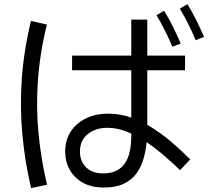

<svg xmlns="http://www.w3.org/2000/svg" viewBox="-20 -870 1040 953"><path d="M495 60.8Q434.1 60.8 391.4 37Q348.7 13.2 326.1 -27.3Q303.5 -67.9 303.5 -118.2Q303.5 -174.4 330.9 -216.6Q358.3 -258.8 406.3 -282.3Q454.3 -305.8 516.2 -305.8Q579.8 -305.8 637.9 -284.1Q696 -262.4 747.4 -228.1Q798.8 -193.8 843.4 -154.4Q888.1 -114.9 924.4 -78.5L873.4 -25.6Q844.1 -54.2 803.4 -90Q762.7 -125.8 715.2 -159Q667.8 -192.1 615.9 -213.9Q564 -235.7 512.7 -235.7Q454.7 -235.7 415.7 -204.5Q376.8 -173.3 376.8 -117.1Q376.8 -70 407.2 -39.7Q437.7 -9.4 491.1 -9.4Q531.1 -9.4 557 -22.3Q582.8 -35.2 597.9 -56.6Q612.9 -78.1 620.2 -103Q627.5 -128 629.5 -152.4Q631.6 -176.7 631.6 -195.8V-772.7H711.1V-240.9Q711.1 -202.8 707.2 -161.1Q703.3 -119.3 691.7 -79.9Q680.1 -40.4 656.8 -8.4Q633.6 23.6 594 42.2Q554.4 60.8 495 60.8ZM134.4 63.8Q103.9 -65.2 91.2 -199.6Q78.4 -333.9 88 -475.5Q97.6 -617.1 133.7 -765.9L212.8 -748.3Q177.4 -604.5 168.1 -469.5Q158.7 -334.6 171.3 -206.1Q183.8 -77.6 213.5 46.9ZM337.8 -521.2V-594.1H898.6V-521.2ZM835.8 -637.9Q816.6 -682.4 797.5 -720.8Q778.4 -759.1 756.7 -794.4L794.4 -816.7Q819.3 -777.2 839.2 -736.2Q859.1 -695.1 876.7 -654.1ZM951.4 -670.3Q932.6 -714.9 913.3 -753.2Q894 -791.5 872.7 -826.8L910.1 -849.5Q934.2 -811.2 954.6 -769.4Q975.1 -727.6 992.7 -686.9Z"/></svg>

Font: Murecho Thin
Style: Regular
Weight: 100
Designer: Neil Summerour
Foundry: Positype
Version: Version 1.010